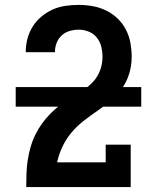

<svg xmlns="http://www.w3.org/2000/svg" viewBox="-20 -763 640 783"><path d="M87 0V-1Q87 -28 88 -55.5Q89 -83 93 -109.5Q97 -136 104.5 -162.5Q112 -189 124 -213.5Q136 -238 152 -260Q168 -282 187.5 -301.5Q207 -321 228.5 -337Q250 -353 273.5 -367.5Q297 -382 320 -396.5Q343 -411 361 -431Q379 -451 388.5 -477Q398 -503 398 -531Q398 -552 393 -572.5Q388 -593 375 -609.5Q362 -626 342 -634Q322 -642 301 -642Q282 -642 263.5 -636.5Q245 -631 231.5 -618.5Q218 -606 211 -588Q204 -570 204 -551V-550H85V-552Q85 -579 92 -605.5Q99 -632 113.5 -655Q128 -678 149 -695.5Q170 -713 194.5 -724Q219 -735 246 -739Q273 -743 301 -743Q329 -743 357.5 -738Q386 -733 412 -720.5Q438 -708 459 -688Q480 -668 493.5 -642Q507 -616 512 -587.5Q517 -559 517 -531Q517 -496 507 -463Q497 -430 477.5 -402Q458 -374 431.5 -352Q405 -330 376.5 -310.5Q348 -291 321 -270Q294 -249 272 -223Q250 -197 235 -165.5Q220 -134 213 -101H411V-173H513V0ZM44 -328V-408H556V-328Z"/></svg>

Font: Iosevka Etoile
Style: Bold
Weight: 700
Designer: Belleve Invis
Foundry: Belleve Invis
Version: Version 28.1.0; ttfautohint (v1.8.4)